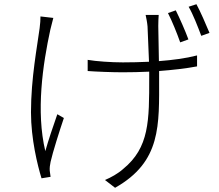

<svg xmlns="http://www.w3.org/2000/svg" viewBox="-20 -830 1040 911"><path d="M233 -745 172 -752C172 -738 171 -716 168 -696C157 -612 127 -459 127 -297C127 -171 158 -46 177 16L220 9C219 1 217 -10 216 -20C215 -32 217 -49 220 -62C230 -107 263 -211 283 -270L252 -288C232 -231 209 -163 195 -113C150 -301 183 -525 219 -690C224 -708 229 -731 233 -745ZM814 -781 777 -768C796 -731 820 -672 835 -629L874 -643C859 -684 832 -745 814 -781ZM912 -810 875 -798C896 -762 918 -705 935 -660L974 -674C957 -715 931 -775 912 -810ZM396 -546V-493C435 -490 511 -487 562 -487C603 -487 646 -488 688 -490V-463C688 -257 689 -130 564 -28C541 -7 505 13 478 24L526 61C746 -63 735 -236 735 -463V-493C800 -498 862 -505 915 -515V-567C861 -553 799 -545 734 -540L731 -706C731 -728 732 -746 733 -759H671C674 -744 678 -727 680 -705L687 -537C645 -535 603 -534 563 -534C508 -534 436 -539 396 -546Z"/></svg>

Font: Noto Sans HK Light
Style: Regular
Weight: 300
Designer: Ryoko NISHIZUKA 西塚涼子 (kana, bopomofo & ideographs); Paul D. Hunt (Latin, Greek & Cyrillic); Sandoll Communications 산돌커뮤니
Foundry: Adobe
Version: Version 2.004;hotconv 1.0.118;makeotfexe 2.5.65603